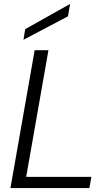

<svg xmlns="http://www.w3.org/2000/svg" viewBox="-20 -955 558 975"><path d="M33 0 156 -700H226L113 -57H444L434 0ZM99 -753 108 -807 336 -935 325 -872Z"/></svg>

Font: DM Sans 24pt Light
Style: Italic
Weight: 300
Italic angle: -10°
Designer: Colophon Foundry, Jonny Pinhorn
Foundry: Colophon Foundry
Version: Version 4.004;gftools[0.9.30]